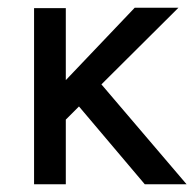

<svg xmlns="http://www.w3.org/2000/svg" viewBox="-20 -476 502 496"><path d="M150 0H68V-455H150V-269L328 -456H441L242 -258L462 0H354L184 -201L150 -167Z"/></svg>

Font: Average Sans
Style: Regular
Weight: 400
Designer: Eduardo Rodriguez Tunni
Foundry: Eduardo Rodriguez Tunni
Version: Version 1.002